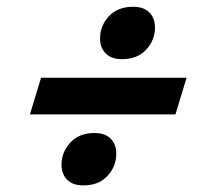

<svg xmlns="http://www.w3.org/2000/svg" viewBox="-20 -544 640 568"><path d="M374 -524Q405 -524 421.8 -507.2Q438.5 -490.5 438.5 -462.5Q438.5 -425.5 412.5 -397.2Q386.5 -369 341 -369Q309.5 -369 292.8 -385.8Q276 -402.5 276 -430Q276 -467.5 302 -495.8Q328 -524 374 -524ZM101.5 -314H532L499 -205.5H68.5ZM259.5 -150.5Q290.5 -150.5 307.2 -134Q324 -117.5 324 -89.5Q324 -52 298.2 -23.8Q272.5 4.5 226.5 4.5Q195.5 4.5 178.8 -12.2Q162 -29 162 -57Q162 -94 188 -122.2Q214 -150.5 259.5 -150.5Z"/></svg>

Font: Newsreader Caption
Style: Bold Italic
Weight: 700
Italic angle: -17°
Designer: Hugues Gentile
Foundry: Production Type
Version: Version 1.001